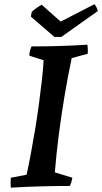

<svg xmlns="http://www.w3.org/2000/svg" viewBox="-20 -861 473 889"><path d="M30 8Q29 -4 29 -15Q29 -26 30 -38L103 -52Q112 -92 122 -145Q132 -198 142 -258Q152 -318 160 -377.5Q168 -437 174 -490Q180 -543 182 -582L116 -603Q116 -616 119 -626.5Q122 -637 126 -646Q191 -646 255.5 -648Q320 -650 385 -654Q386 -643 386.5 -632.5Q387 -622 386 -612L312 -592Q294 -507 278.5 -414.5Q263 -322 251.5 -231.5Q240 -141 234 -63L315 -38Q312 -19 304 0Q232 0 163.5 2Q95 4 30 8ZM232 -690 123 -784 127 -806Q136 -815 150.5 -825Q165 -835 173 -839L261 -761L416 -841Q421 -840 426.5 -827.5Q432 -815 433 -810L264 -690Z"/></svg>

Font: Labrada SemiBold
Style: Italic
Weight: 600
Italic angle: -7°
Designer: Mercedes Jáuregui
Foundry: Omnibus-Type Team
Version: Version 1.000; ttfautohint (v1.8.4.7-5d5b)